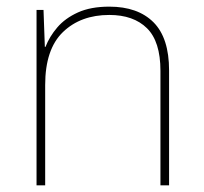

<svg xmlns="http://www.w3.org/2000/svg" viewBox="-20 -558 613 578"><path d="M309 -538Q395 -538 442 -491Q489 -444 489 -346V0H463V-345Q463 -433 422.5 -473Q382 -513 309 -513Q223 -513 169.5 -461.5Q116 -410 116 -302V0H90V-528H111L115 -417H117Q129 -448 152.5 -475.5Q176 -503 214.5 -520.5Q253 -538 309 -538Z"/></svg>

Font: Noto Sans Myanmar UI Thin
Style: Regular
Weight: 100
Designer: Monotype Design Team
Foundry: Monotype Imaging Inc.
Version: Version 2.103; ttfautohint (v1.8.4.7-5d5b)